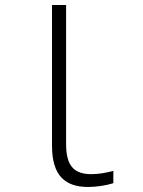

<svg xmlns="http://www.w3.org/2000/svg" viewBox="-20 -734 570 764"><path d="M331 10C363 10 403 4 431 -5V-54C401 -46 371 -41 344 -41C278 -41 243 -70 243 -161V-714H187V-154C187 -34 240 10 331 10Z"/></svg>

Font: Noto Sans Mono Condensed Light
Style: Regular
Weight: 300
Width: 3
Designer: Monotype Design Team
Foundry: Monotype Imaging Inc.
Version: Version 2.014